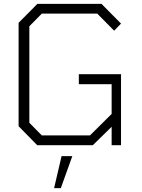

<svg xmlns="http://www.w3.org/2000/svg" viewBox="-20 -757 742 1001"><path d="M174 0 77 -99V-638L175 -737H509L611 -634L575 -597L487 -686H198L133 -620V-117L198 -51H449L562 -163V-318H391V-370H611V0H562V-96L464 0ZM262 224 301 57H357L297 224Z"/></svg>

Font: Tomorrow Light
Style: Regular
Weight: 300
Designer: Tony de Marco, Monica Rizzolli
Foundry: Just in Type
Version: Version 2.002